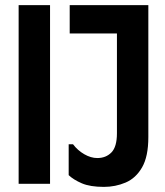

<svg xmlns="http://www.w3.org/2000/svg" viewBox="-20 -720 646 752"><path d="M53 -700H176V0H53ZM561 -183Q561 -107 536.5 -64.5Q512 -22 472 -5Q432 12 387 12Q333 12 300.5 -2Q268 -16 249 -34V-155H266Q284 -131 310 -116Q336 -101 361 -101Q395 -101 416.5 -123Q438 -145 438 -198V-700H561ZM253 -700H506V-589H253Z"/></svg>

Font: Phudu Medium
Style: Regular
Weight: 500
Version: Version 1.005;gftools[0.9.23]